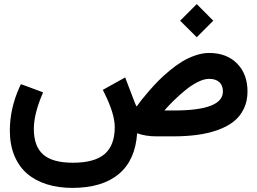

<svg xmlns="http://www.w3.org/2000/svg" viewBox="-20 -669 1263 942"><path d="M945.3 -648.9 1026.4 -567.4 945.3 -486.3 863.8 -567.4ZM1073.7 -220.2Q1073.7 -250 1055.9 -266.1Q1038.1 -282.2 1005.9 -282.2Q981 -282.2 949.2 -266.1Q917.5 -250 887 -224.6Q856.4 -199.2 831.8 -175Q807.1 -150.9 786.6 -127H835Q1073.7 -127 1073.7 -220.2ZM335.9 252.9Q266.1 252.9 209.5 235.1Q152.8 217.3 112.5 182.4Q72.3 147.5 50.3 94Q28.3 40.5 28.3 -28.3Q28.3 -134.8 74.7 -239.3L82.5 -255.9L99.6 -250L172.4 -223.1L191.4 -215.8L183.6 -197.3Q146 -105 146 -36.6Q146 48.8 191.9 89.1Q237.8 129.4 337.4 129.4Q443.8 129.4 493.4 86.7Q543 43.9 543 -45.4Q543 -109.9 492.7 -211.4L484.4 -228L501 -237.3L574.7 -278.3L594.2 -289.1L602.1 -268.1L641.6 -164.6Q644 -158.7 646.2 -154.1Q648.4 -149.4 650.4 -146.5Q662.6 -163.6 674.8 -179.2Q687 -194.8 711.2 -222.7Q735.4 -250.5 758.3 -273.7Q781.2 -296.9 812.7 -323Q844.2 -349.1 874 -367.2Q903.8 -385.3 938.7 -397.2Q973.6 -409.2 1005.9 -409.2Q1091.8 -409.2 1143.1 -357.4Q1194.3 -305.7 1194.3 -220.2Q1194.3 -172.4 1176 -134.8Q1157.7 -97.2 1125.5 -72Q1093.3 -46.9 1046.6 -30.5Q1000 -14.2 946.3 -7.1Q892.6 0 828.6 0H747.6Q694.8 0 652.8 -15.1Q644 116.7 563.2 184.6Q482.4 252.4 335.9 252.9Z"/></svg>

Font: Samim WOL
Style: Bold-WOL
Weight: 700
Foundry: DejaVu fonts team - Redesigned by Saber Rastikerdar
Version: Version 4.0.5